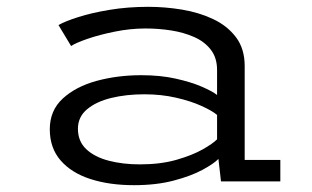

<svg xmlns="http://www.w3.org/2000/svg" viewBox="-20 -532 915 563"><path d="M373 11Q301 11 245.2 -7Q189.5 -25 157.8 -61.5Q126 -98 126 -153Q126 -208 164 -243Q202 -278 263.2 -294.8Q324.5 -311.5 394.5 -311.5Q450 -311.5 495 -301.5Q540 -291.5 571.2 -278Q602.5 -264.5 616.5 -253.5V-327Q616.5 -362.5 598.2 -386.2Q580 -410 549.2 -423.5Q518.5 -437 481.5 -442.8Q444.5 -448.5 407 -448.5Q362 -448.5 316.5 -439.2Q271 -430 236.2 -418Q201.5 -406 188.5 -397L151.5 -458.5Q170.5 -469.5 209.8 -482Q249 -494.5 301.8 -503.2Q354.5 -512 415 -512Q464 -512 513.8 -503.8Q563.5 -495.5 605 -476Q646.5 -456.5 672 -422.8Q697.5 -389 697.5 -338.5V-63H802V0H628L620.5 -66Q607 -52 573.8 -34Q540.5 -16 489.5 -2.5Q438.5 11 373 11ZM390 -50Q451 -50 497.8 -63.5Q544.5 -77 574.8 -94.2Q605 -111.5 616.5 -123.5V-195Q602.5 -207 571.2 -221.2Q540 -235.5 496.5 -245.5Q453 -255.5 403 -255.5Q350.5 -255.5 306.2 -244.8Q262 -234 235.2 -211.5Q208.5 -189 208.5 -154.5Q208.5 -117.5 233 -94.5Q257.5 -71.5 298.8 -60.8Q340 -50 390 -50Z"/></svg>

Font: Trispace SemiExpanded Light
Style: Regular
Weight: 300
Width: 6
Designer: Tyler Finck
Foundry: Etcetera Type Company
Version: Version 1.210; ttfautohint (v1.8.3)